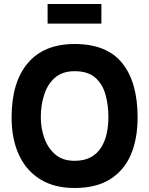

<svg xmlns="http://www.w3.org/2000/svg" viewBox="-20 -930 746 960"><path d="M218 -910H487V-812H218ZM38 -343Q38 -519 119 -614.5Q200 -710 353 -710Q514 -710 591 -614.5Q668 -519 668 -343Q668 -235 634 -156Q600 -77 530 -33.5Q460 10 353 10Q251 10 181 -33.5Q111 -77 74.5 -156Q38 -235 38 -343ZM353 -126Q402 -126 435 -144.5Q468 -163 487 -194.5Q506 -226 514 -264.5Q522 -303 522 -343Q522 -406 507 -458.5Q492 -511 455.5 -542.5Q419 -574 353 -574Q293 -574 256 -542.5Q219 -511 201.5 -458.5Q184 -406 184 -343Q184 -290 201.5 -240Q219 -190 256 -158Q293 -126 353 -126Z"/></svg>

Font: Haskoy ExtraBold
Style: Regular
Weight: 800
Designer: Ertekin Erdin
Foundry: Ertekin Erdin
Version: Version 2.000; ttfautohint (v1.8.4.7-5d5b)